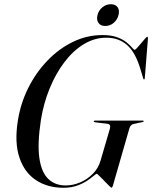

<svg xmlns="http://www.w3.org/2000/svg" viewBox="-20 -879 720 909"><path d="M465 -713Q507 -713 535 -702.5Q563 -692 579.8 -678Q596.5 -664 605.2 -653.5Q614 -643 617.5 -643Q620.5 -643 629 -652.2Q637.5 -661.5 647.8 -673.8Q658 -686 666.2 -695.5Q674.5 -705 676.5 -705Q680.5 -705 680.5 -697.5L665.5 -509.5Q665 -503 662 -503Q659 -503 657.5 -509.5L644 -554.5Q620.5 -632 581.2 -666.2Q542 -700.5 483.5 -700.5Q427 -700.5 376.2 -669.5Q325.5 -638.5 284.5 -584.2Q243.5 -530 214.8 -459.5Q186 -389 173.5 -310Q156.5 -197.5 166.5 -129.8Q176.5 -62 209 -31.5Q241.5 -1 290.5 -1Q326.5 -1 360.8 -16Q395 -31 420.5 -57.2Q446 -83.5 456 -118.5L500 -269Q506.5 -291 488 -293L430.5 -300Q423.5 -301 424 -304.5Q424 -308 429.5 -308H656.5Q660.5 -308 660.5 -305Q660 -302 654 -301L612 -292Q598 -289 592.5 -271L514.5 0Q512 9.5 507.5 9.5Q505.5 9.5 495.5 -0.5Q485.5 -10.5 472.8 -23.5Q460 -36.5 450 -46.5Q440 -56.5 438 -56.5Q435 -56.5 423.5 -46.5Q412 -36.5 392.2 -23.2Q372.5 -10 344.5 0Q316.5 10 280.5 10Q205 10 150.2 -26.2Q95.5 -62.5 71.8 -133.5Q48 -204.5 64.5 -307.5Q77 -388.5 113.2 -461.5Q149.5 -534.5 203.8 -591.2Q258 -648 324.8 -680.5Q391.5 -713 465 -713ZM478 -756Q456 -756 446 -770.8Q436 -785.5 441.5 -807.5Q447 -830 464.8 -844.5Q482.5 -859 504.5 -859Q527 -859 537 -844.5Q547 -830 541 -807.5Q535.5 -785.5 518.2 -770.8Q501 -756 478 -756Z"/></svg>

Font: Fraunces 144pt
Style: Italic
Weight: 400
Italic angle: -16°
Version: Version 1.000;[b76b70a41]